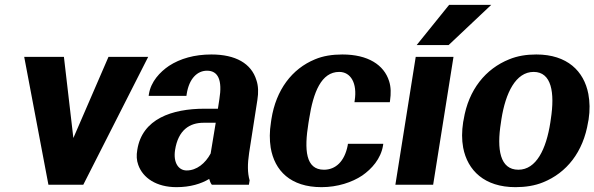

<svg xmlns="http://www.w3.org/2000/svg" viewBox="-20 -763 2455 793"><path d="M80 -528 180 0H324L592 -528H428L283 -193L244 -528Z M547 -144C543 -121 544 -101 551 -82C570 -28 626 10 709 10C766 10 811 -4 844 -24C847 -15 849 -7 855 0H1008L1011 -18C1002 -49 1002 -85 1009 -132L1043 -350C1048 -381 1047 -409 1039 -432C1018 -501 953 -538 853 -538C783 -538 724 -521 678 -491C641 -466 603 -426 595 -374L594 -367H750L751 -374C761 -440 796 -471 835 -471C881 -471 899 -432 886 -353L880 -314H825C690 -314 567 -272 547 -144ZM703 -143C716 -227 764 -256 821 -256H871L850 -129C828 -88 792 -59 751 -59C718 -59 695 -90 703 -143Z M1099 -257C1093 -220 1093 -185 1098 -153C1114 -58 1180 10 1308 10C1374 10 1434 -10 1476 -38C1515 -65 1553 -107 1562 -162L1563 -169H1417L1416 -162C1403 -96 1366 -62 1318 -62C1242 -62 1236 -144 1254 -255L1257 -273C1274 -382 1307 -466 1381 -466C1429 -466 1456 -419 1445 -348L1444 -341H1590L1591 -348C1595 -376 1595 -404 1587 -428C1566 -495 1500 -538 1394 -538C1352 -538 1314 -532 1281 -518C1186 -479 1120 -392 1101 -271Z M1701 -577H1833L2009 -743H1835ZM1613 0H1769L1853 -528H1697Z M1893 -259C1887 -220 1887 -186 1893 -153C1911 -59 1981 10 2109 10C2150 10 2189 4 2223 -10C2320 -49 2389 -135 2409 -259L2411 -269C2417 -308 2416 -342 2410 -375C2392 -469 2323 -538 2195 -538C2154 -538 2117 -532 2083 -518C1986 -479 1915 -393 1895 -269ZM2049 -257 2051 -271C2068 -379 2110 -466 2184 -466C2258 -466 2272 -381 2255 -271L2253 -257C2236 -147 2195 -62 2121 -62C2045 -62 2031 -146 2049 -257Z"/></svg>

Font: Aerodynamic
Style: BdObl
Weight: 500
Designer: Google
Version: Version 2.000980; 2014